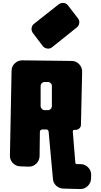

<svg xmlns="http://www.w3.org/2000/svg" viewBox="-20 -1123 682 1295"><path d="M303 -380Q314 -380 322 -388.5Q330 -397 330 -408V-543Q330 -554 322 -562Q314 -570 303 -570H282Q270 -570 262 -562Q254 -554 254 -543V-408Q254 -397 262 -388.5Q270 -380 282 -380ZM594 82Q593 111 571.5 132Q550 153 520 152L407 149Q379 148 359 129.5Q339 111 337 83L308 -235Q306 -250 291 -250H266Q259 -250 254 -245.5Q249 -241 249 -234L247 -70Q246 -40 224.5 -19Q203 2 173 1L117 -1Q87 -2 66.5 -23.5Q46 -45 47 -74L58 -645Q58 -675 79.5 -695.5Q101 -716 130 -716L463 -712Q493 -712 514 -690Q535 -668 534 -638L526 -282Q526 -267 515 -257Q504 -247 489 -247H482Q471 -247 471 -236L488 -26Q490 -16 499 -16H523Q553 -16 574 5.5Q595 27 595 57ZM332 -805Q318 -793 299 -795.5Q280 -798 269 -812L202 -900Q191 -915 193 -933Q195 -951 209 -962L376 -1094Q391 -1105 409.5 -1103Q428 -1101 439 -1086L506 -999Q517 -985 514.5 -967Q512 -949 498 -938Z"/></svg>

Font: d puntillas B to tiptoe
Style: Regular
Weight: 400
Designer: deFharo
Foundry: deFharo.com
Version: Version 1.001 2012